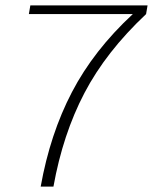

<svg xmlns="http://www.w3.org/2000/svg" viewBox="-20 -695 570 715"><path d="M131.5 0H179Q214 -195 294.5 -348.8Q375 -502.5 524 -642.5L529.5 -675H93L87.5 -642.5H474.5L474 -642Q329 -507.5 247.8 -351.8Q166.5 -196 131.5 0Z"/></svg>

Font: Anybody SemiExpanded ExtraLight
Style: Italic
Weight: 250
Width: 6
Italic angle: -10°
Version: Version 1.113;gftools[0.9.25]